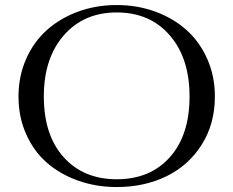

<svg xmlns="http://www.w3.org/2000/svg" viewBox="-20 -735 936 770"><path d="M448.2 15.1Q365.7 15.1 293.5 -10.5Q221.2 -36.1 168.2 -82.3Q115.2 -128.4 84.7 -197.3Q54.2 -266.1 54.2 -348.1Q54.2 -429.2 84.7 -498.3Q115.2 -567.4 168.2 -614.7Q221.2 -662.1 293.5 -688.5Q365.7 -714.8 448.2 -714.8Q530.3 -714.8 602.5 -688.5Q674.8 -662.1 727.8 -614.7Q780.8 -567.4 811.3 -498.3Q841.8 -429.2 841.8 -348.1Q841.8 -238.8 789.3 -155.3Q736.8 -71.8 647.9 -28.3Q559.1 15.1 448.2 15.1ZM155.8 -348.1Q155.8 -192.9 235.4 -104.5Q314.9 -16.1 448.2 -16.1Q582 -16.1 661.1 -104.5Q740.2 -192.9 740.2 -348.1Q740.2 -502 660.6 -593.5Q581.1 -685.1 448.2 -685.1Q315.9 -685.1 235.8 -593.3Q155.8 -501.5 155.8 -348.1Z"/></svg>

Font: Messapia
Style: Regular
Weight: 400
Designer: Luca Marsano
Foundry: Collletttivo
Version: Version 1.000;FEAKit 1.0